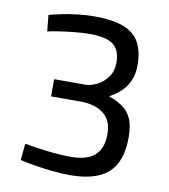

<svg xmlns="http://www.w3.org/2000/svg" viewBox="-78 -738 715 814"><g transform="rotate(10 279.5 -330.5)"><path d="M276 10Q239 10 198 5.5Q157 1 121 -5Q85 -11 61 -17L68 -88Q91 -84 124.5 -79Q158 -74 196 -70.5Q234 -67 267 -67Q337 -67 370.5 -97Q404 -127 404 -187Q404 -230 387 -255Q370 -280 340.5 -292Q311 -304 275 -305H141V-379H274Q299 -379 325.5 -392.5Q352 -406 370.5 -431.5Q389 -457 389 -493Q389 -547 359 -570.5Q329 -594 259 -594Q227 -594 192.5 -590.5Q158 -587 127.5 -582.5Q97 -578 77 -573L70 -643Q91 -649 122.5 -655.5Q154 -662 190.5 -666.5Q227 -671 263 -671Q343 -671 390 -652.5Q437 -634 458 -596Q479 -558 479 -498Q479 -461 467.5 -434.5Q456 -408 439.5 -390.5Q423 -373 407.5 -363Q392 -353 383 -348Q417 -336 442 -319Q467 -302 481 -272Q495 -242 495 -190Q495 -122 472 -77.5Q449 -33 400.5 -11.5Q352 10 276 10Z"/></g></svg>

Font: Cairo Play Medium
Style: Regular
Weight: 500
Version: Version 3.119